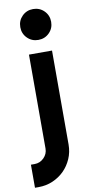

<svg xmlns="http://www.w3.org/2000/svg" viewBox="-111 -804 499 1017"><g transform="rotate(-10 138.5 -295.0)"><path d="M145 -596Q110 -596 86 -620Q62 -644 62 -679Q62 -714 86 -738Q110 -762 145 -762Q180 -762 204 -738Q228 -714 228 -679Q228 -644 204 -620Q180 -596 145 -596ZM206 -528V-23Q206 18 190.5 53.5Q175 89 149 115Q123 141 87.5 156.5Q52 172 11 172H-9V48H11Q40 48 61 27Q82 6 82 -23V-528Z"/></g></svg>

Font: Afrihost Sans Med
Style: Regular
Weight: 500
Designer: Afrihost SP Pty Ltd
Version: Version 1.000